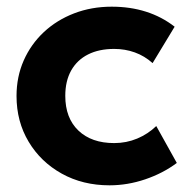

<svg xmlns="http://www.w3.org/2000/svg" viewBox="-20 -540 569 575"><path d="M308 15Q228 15 165 -20Q102 -55 65.8 -115.5Q29.5 -176 29.5 -252.5Q29.5 -310 51 -358.8Q72.5 -407.5 111.2 -443.8Q150 -480 202 -500Q254 -520 314.5 -520Q370 -520 417.2 -505Q464.5 -490 503 -460L437 -351Q413 -372.5 383.8 -383Q354.5 -393.5 322 -393.5Q276.5 -393.5 243.8 -377Q211 -360.5 193.2 -329Q175.5 -297.5 175.5 -253Q175.5 -186.5 214.8 -149Q254 -111.5 322 -111.5Q358.5 -111.5 390.8 -125Q423 -138.5 448 -162.5L509.5 -52Q468 -21 415 -3Q362 15 308 15Z"/></svg>

Font: Geologica Roman SemiBold
Style: Regular
Weight: 600
Designer: Sindre Bremnes, Frode Helland
Foundry: Monokrom Skriftforlag AS
Version: Version 1.010;gftools[0.9.28]